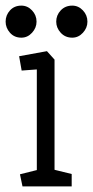

<svg xmlns="http://www.w3.org/2000/svg" viewBox="-34 -663 331 683"><path d="M46 0 37 -43 97 -58V-416L43 -412L34 -463L133 -481L160 -451V-59L221 -44V0ZM223 -529Q198 -529 182 -546.5Q166 -564 166 -586Q166 -609 182 -626Q198 -643 223 -643Q245 -643 261 -626Q277 -609 277 -586Q277 -564 261 -546.5Q245 -529 223 -529ZM42 -529Q17 -529 1.5 -546.5Q-14 -564 -14 -586Q-14 -609 1.5 -626Q17 -643 42 -643Q64 -643 80 -626Q96 -609 96 -586Q96 -564 80 -546.5Q64 -529 42 -529Z"/></svg>

Font: Kreon Light Light
Style: Regular
Weight: 300
Version: Version 2.002